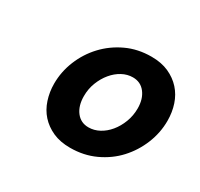

<svg xmlns="http://www.w3.org/2000/svg" viewBox="-91 -826 625 600"><g transform="rotate(30 221.5 -526.0)"><path d="M221 -339Q185 -339 158.5 -351Q132 -363 114 -383Q96 -403 87 -430.5Q78 -458 78 -488Q78 -531 94.5 -571.5Q111 -612 140.5 -643.5Q170 -675 210.5 -694Q251 -713 300 -713Q336 -713 362.5 -701Q389 -689 407 -669Q425 -649 434 -622Q443 -595 443 -564Q443 -521 426.5 -480.5Q410 -440 381 -408.5Q352 -377 311 -358Q270 -339 221 -339ZM239 -423Q259 -423 277.5 -433Q296 -443 310.5 -460.5Q325 -478 334 -501.5Q343 -525 343 -551Q343 -585 326.5 -606.5Q310 -628 282 -628Q262 -628 243.5 -618Q225 -608 210.5 -590.5Q196 -573 187 -550Q178 -527 178 -501Q178 -466 194.5 -444.5Q211 -423 239 -423Z"/></g></svg>

Font: PTCRaleway
Style: Bold Italic
Weight: 700
Italic angle: -12°
Designer: Matt McInerney, Pablo Impallari, Rodrigo Fuenzalida
Foundry: Matt McInerney, Pablo Impallari, Rodrigo Fuenzalida
Version: Version 3.000g; ttfautohint (v1.5) -l 8 -r 28 -G 28 -x 14 -D